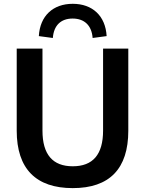

<svg xmlns="http://www.w3.org/2000/svg" viewBox="-20 -973 759 1004"><path d="M360.4 10.7C551.8 10.7 650.9 -89.4 650.9 -289.6V-718.8H519V-290C519 -164.6 465.3 -103.5 360.4 -103.5C255.9 -103.5 202.1 -164.6 202.1 -290V-718.8H67.4V-289.6C67.4 -89.4 168.9 10.7 360.4 10.7ZM256.3 -774.4C261.2 -840.3 298.3 -876 359.9 -876C420.9 -876 459.5 -840.3 464.4 -774.4L537.6 -784.2C531.7 -890.1 463.4 -953.1 360.4 -953.1C257.3 -953.1 189 -890.1 183.1 -784.2Z"/></svg>

Font: Winston SemiBold
Style: Regular
Weight: 600
Designer: Vernon Adams, Kim Jin-seong, David Berlow, Cristiano Sobral
Foundry: The Winston Project Authors
Version: Version 3.004